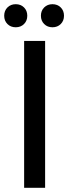

<svg xmlns="http://www.w3.org/2000/svg" viewBox="-34 -895 325 915"><path d="M0 0ZM81 -700H181V0H81ZM96 -820Q96 -796 80.5 -780.5Q65 -765 41 -765Q17 -765 1.5 -780.5Q-14 -796 -14 -820Q-14 -844 1.5 -859.5Q17 -875 41 -875Q65 -875 80.5 -859.5Q96 -844 96 -820ZM271 -820Q271 -796 255.5 -780.5Q240 -765 216 -765Q192 -765 176.5 -780.5Q161 -796 161 -820Q161 -844 176.5 -859.5Q192 -875 216 -875Q240 -875 255.5 -859.5Q271 -844 271 -820Z"/></svg>

Font: Scada
Style: Regular
Weight: 400
Designer: Jovanny Lemonad
Foundry: Jovanny Lemonad
Version: Version 3.005; ttfautohint (v0.91) -l 8 -r 50 -G 200 -x 0 -w